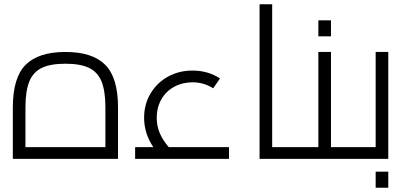

<svg xmlns="http://www.w3.org/2000/svg" viewBox="-20 -743 1921 898"><path d="M532 -240V0H40V-240Q40 -380 100 -440Q160 -500 286 -500Q412 -500 472 -440Q532 -380 532 -240ZM99 -240V-55H473V-240Q473 -317 455 -361.5Q437 -406 396.5 -425.5Q356 -445 286 -445Q216 -445 175.5 -425.5Q135 -406 117 -361.5Q99 -317 99 -240Z M1051 -55V0H612V-55H697Q654 -119 654 -192Q654 -256 684.5 -306.5Q715 -357 766.5 -385Q818 -413 880 -413Q953 -413 1009 -376L977 -330Q933 -358 881 -358Q833 -358 794.5 -337Q756 -316 734.5 -278Q713 -240 713 -192Q713 -155 726.5 -122Q740 -89 769 -55Z M1384 -27Q1384 -13 1380 -6.5Q1376 0 1364 0H1194V-723H1253V-55H1364Q1376 -55 1380 -48Q1384 -41 1384 -27Z M1652 -27Q1652 -13 1648 -6.5Q1644 0 1632 0H1364Q1352 0 1348 -6.5Q1344 -13 1344 -27Q1344 -41 1348 -48Q1352 -55 1364 -55H1469V-500H1528V-55H1632Q1644 -55 1648 -48Q1652 -41 1652 -27ZM1469 -648H1528V-573H1469Z M1796 -500V0H1632Q1620 0 1616 -6.5Q1612 -13 1612 -27Q1612 -41 1616 -48Q1620 -55 1632 -55H1737V-500ZM1737 60H1796V135H1737Z"/></svg>

Font: Cairo Light
Style: Regular
Weight: 300
Designer: Mohamed Gaber, Accademia di Belle Arti di Urbino and others
Foundry: Kief Type Foundry, Accademia di Belle Arti di Urbino and others
Version: Version 3.011